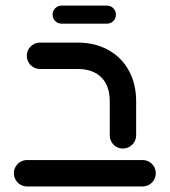

<svg xmlns="http://www.w3.org/2000/svg" viewBox="-20 -672 613 692"><path d="M375.6 -184.4V-307Q375.6 -362.6 345.4 -393Q315.2 -423.3 260 -423.3H124.4Q111.5 -423.3 100.6 -429.6Q89.6 -435.9 83.1 -447Q76.7 -458.1 76.7 -471.1Q76.7 -484.1 83.1 -495Q89.6 -505.9 100.6 -512.2Q111.5 -518.5 124.4 -518.5H260Q322.2 -518.5 370.2 -492Q418.1 -465.6 444.4 -417.6Q470.7 -369.6 470.7 -307V-184.4Q470.7 -171.5 464.3 -160.6Q457.8 -149.6 446.9 -143.1Q435.9 -136.7 423 -136.7Q410 -136.7 399.1 -143.1Q388.1 -149.6 381.9 -160.6Q375.6 -171.5 375.6 -184.4ZM30 -47.8Q30 -60.7 36.5 -71.7Q43 -82.6 53.9 -88.9Q64.8 -95.2 77.8 -95.2H493.7Q506.7 -95.2 517.6 -88.9Q528.5 -82.6 535 -71.7Q541.5 -60.7 541.5 -47.8Q541.5 -34.8 535 -23.7Q528.5 -12.6 517.6 -6.3Q506.7 0 493.7 0H77.8Q64.8 0 53.9 -6.3Q43 -12.6 36.5 -23.7Q30 -34.8 30 -47.8ZM169.6 -619.3Q169.6 -633 179.1 -642.4Q188.5 -651.9 202.2 -651.9H365.2Q378.9 -651.9 388.3 -642.4Q397.8 -633 397.8 -619.3Q397.8 -605.6 388.3 -596.1Q378.9 -586.7 365.2 -586.7H202.2Q188.5 -586.7 179.1 -596.1Q169.6 -605.6 169.6 -619.3Z"/></svg>

Font: 26F Galaxy Hebrew Extra Bold
Style: Regular
Weight: 800
Designer: C₂₉H₂₅N₃O₅
Version: Version 1.000